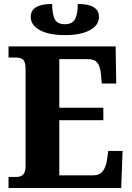

<svg xmlns="http://www.w3.org/2000/svg" viewBox="-20 -948 663 968"><path d="M23 0V-56H64Q109 -56 109 -109V-600Q109 -638 95 -648Q81 -658 62 -658H23V-714H563L566 -527H493L489 -575Q485 -613 471 -631.5Q457 -650 422 -650H279V-405H501V-342H279V-64H449Q482 -64 498 -85Q514 -106 519 -139L526 -187H598L591 0ZM307 -771Q227 -771 181 -796Q135 -821 135 -863Q135 -928 243 -928Q243 -877 256 -851.5Q269 -826 307 -826Q345 -826 358.5 -851.5Q372 -877 372 -928Q479 -928 479 -863Q479 -821 433.5 -796Q388 -771 307 -771Z"/></svg>

Font: Noto Serif SemiCondensed ExtraBold
Style: Regular
Weight: 800
Width: 4
Designer: Monotype Design Team
Foundry: Monotype Imaging Inc.
Version: Version 2.015